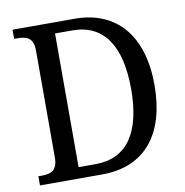

<svg xmlns="http://www.w3.org/2000/svg" viewBox="-80 -790 835 867"><g transform="rotate(-10 337.5 -357.0)"><path d="M34 0H319C521 0 622 -138 622 -357C622 -584 510 -714 319 -714H34V-672H48C89 -672 122 -663 122 -604V-113C122 -52 91 -42 50 -42H34ZM298 -51H220V-664H299C443 -664 515 -556 515 -357C515 -159 443 -51 298 -51Z"/></g></svg>

Font: Noto Serif Sinhala SemiCondensed
Style: Regular
Weight: 400
Width: 4
Designer: Jelle Bosma - Monotype Design Team
Foundry: Monotype Imaging Inc.
Version: Version 2.007